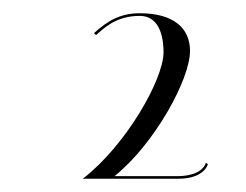

<svg xmlns="http://www.w3.org/2000/svg" viewBox="-20 -770 372 290"><path d="M105 -500H249C289 -500 294 -522 294 -522L291 -524C284 -504 253 -504 249 -504H153C213 -552 267 -650 267 -693C267 -727 243 -750 191 -750C161 -750 142 -738 122 -720L125 -717C135 -725 153 -746 191 -746C225 -746 227 -705 227 -691C227 -650 170 -550 105 -500Z"/></svg>

Font: Italiana
Style: Regular
Weight: 400
Designer: Santiago Orozco
Foundry: Santiago Orozco
Version: Version 1.000;PS 001.001;hotconv 1.0.56